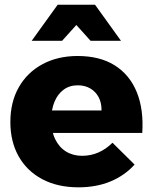

<svg xmlns="http://www.w3.org/2000/svg" viewBox="-20 -782 643 808"><path d="M407.3 -317.1Q407.6 -349.6 395.1 -373.1Q382.6 -396.6 359.9 -409.8Q337.1 -423 307.3 -423Q272.4 -423 247.5 -404.4Q222.6 -385.9 209.1 -353.2Q195.7 -320.6 195.7 -278.4Q195.7 -230.6 212.1 -196.6Q228.4 -162.6 257.8 -144.4Q287.1 -126.3 325.7 -126.3Q397.6 -126.3 453.4 -181.3L546.4 -89.4Q505.1 -43.6 445.4 -18.6Q385.7 6.3 310.4 6.3Q222.1 6.3 157.7 -28Q93.3 -62.3 58.4 -124.2Q23.6 -186.1 23.6 -268.4Q23.6 -352.4 59 -414.6Q94.4 -476.9 158 -511.4Q221.6 -546 305.7 -546.4Q400.9 -546.4 463.6 -506.5Q526.3 -466.6 555.7 -394Q585.1 -321.4 578.7 -222.6H171.4V-317.1ZM222.7 -762.1H379.9L489.1 -610.4H361.1L255.3 -727.9H347.3L241.4 -610.4H113.4Z"/></svg>

Font: Alexandria
Style: Regular
Weight: 400
Designer: Mohamed Gaber
Foundry: Kief Type Foundry
Version: Version 5.100